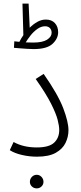

<svg xmlns="http://www.w3.org/2000/svg" viewBox="-20 -860 445 1060"><path d="M34 -31 55 -76Q109 -46 183 -46Q251 -46 279 -72.5Q307 -99 307 -142Q307 -165 298 -199.5Q289 -234 261.5 -288.5Q234 -343 177 -424L221 -452Q300 -339 329 -263Q358 -187 358 -141Q358 -105 342 -71.5Q326 -38 288 -16.5Q250 5 184 5Q142 5 101 -4.5Q60 -14 34 -31ZM183 180Q167 180 156 169.5Q145 159 145 144Q145 128 156 116.5Q167 105 183 105Q198 105 209 116.5Q220 128 220 144Q220 159 209 169.5Q198 180 183 180ZM165 -589Q149 -589 128 -590.5Q107 -592 87.5 -593.5Q68 -595 57 -596L59 -632Q73 -631 87 -629Q97 -649 109 -666L104 -840H138L144 -707Q164 -727 186.5 -739.5Q209 -752 233 -752Q265 -752 283 -732.5Q301 -713 301 -682Q301 -647 270 -618Q239 -589 165 -589ZM229 -715Q207 -715 186 -700Q165 -685 148.5 -664Q132 -643 122 -626Q146 -625 163 -625Q215 -625 240 -641Q265 -657 265 -679Q265 -695 255.5 -705Q246 -715 229 -715Z"/></svg>

Font: Noto Sans Arabic SemCond Light
Style: Regular
Weight: 300
Width: 4
Designer: Monotype Design Team, Nadine Chahine, Nizar Qandah and Khaled Hosny
Foundry: Monotype Imaging Inc.
Version: Version 2.012; ttfautohint (v1.8.4.7-5d5b)